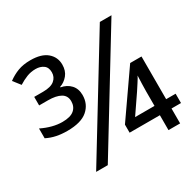

<svg xmlns="http://www.w3.org/2000/svg" viewBox="-156 -897 1093 1071"><g transform="rotate(-30 390.5 -361.5)"><path d="M146 -278Q109 -278 77 -284.5Q45 -291 15 -306V-369Q85 -335 147 -335Q199 -335 223 -355.5Q247 -376 247 -411Q247 -447 218 -463.5Q189 -480 137 -480H80V-535H137Q187 -535 210.5 -554.5Q234 -574 234 -605Q234 -637 213.5 -651.5Q193 -666 164 -666Q133 -666 106.5 -655.5Q80 -645 53 -628L17 -674Q48 -697 82.5 -710Q117 -723 163 -723Q234 -723 270 -692Q306 -661 306 -613Q306 -573 284.5 -547Q263 -521 233 -511V-508Q272 -501 295.5 -475.5Q319 -450 319 -409Q319 -351 277 -314.5Q235 -278 146 -278ZM170 0 606 -714H681L245 0ZM636 0V-96H441V-148L638 -431H711V-156H772V-96H711V0ZM511 -156H636V-249Q636 -270 637 -298Q638 -326 639 -350Q634 -339 618 -314.5Q602 -290 591 -273Z"/></g></svg>

Font: RS Noto Sans
Style: Regular
Weight: 400
Designer: Monotype Design Team
Foundry: Monotype Imaging Inc.
Version: Version 3.10